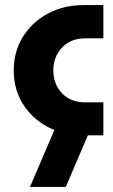

<svg xmlns="http://www.w3.org/2000/svg" viewBox="-20 -533 445 756"><path d="M310 0Q230 0 167.5 -33.5Q105 -67 69.5 -124.5Q34 -182 34 -256Q34 -329 69.5 -387Q105 -445 167.5 -479Q230 -513 310 -513H387V-382H316Q258 -382 224 -345.5Q190 -309 190 -256Q190 -202 224 -166Q258 -130 316 -130H387V0ZM98 203 197 -28H338L239 203Z"/></svg>

Font: MuseoModerno
Style: Bold
Weight: 700
Designer: Pablo Cosgaya, Héctor Gatti, Marcela Romero, and the Authors of The MuseoModerno Project.
Foundry: Omnibus-Type Team
Version: Version 1.001